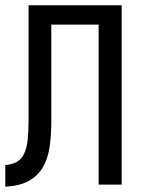

<svg xmlns="http://www.w3.org/2000/svg" viewBox="-20 -714 540 726"><path d="M0 -90Q27 -92 44.5 -102.5Q62 -113 71.5 -133.5Q81 -154 84.5 -184.5Q88 -215 88 -257V-694H440V-16H353V-621H174V-255Q174 -202 167.5 -158Q161 -114 142 -81.5Q123 -49 89 -30Q55 -11 0 -8Z"/></svg>

Font: D2Coding ligature
Style: Regular
Weight: 400
Monospace: yes
Designer: Yong-Rak Park; Jeong-Hwan Yoon; Sang-Min Lee;
Foundry: NHN Corporation
Version: Version 1.3.2; Build 20180524